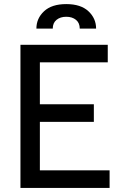

<svg xmlns="http://www.w3.org/2000/svg" viewBox="-20 -919 594 939"><path d="M80 -700H507V-614H175V-409H439V-323H175V-86H516V0H80ZM450 -779H370Q370 -807 351.5 -822Q333 -837 304 -837Q275 -837 256.5 -822Q238 -807 238 -779H158Q158 -829 195.5 -864Q233 -899 304 -899Q375 -899 412.5 -864Q450 -829 450 -779Z"/></svg>

Font: Cabin
Style: Regular
Weight: 400
Designer: Pablo Impallari
Foundry: Pablo Impallari. http://www.impallari.com Igino Marini. http://www.ikern.com
Version: Version 2.001